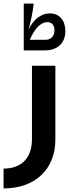

<svg xmlns="http://www.w3.org/2000/svg" viewBox="-70 -867 386 1075"><path d="M209 -792C158 -792 116 -756 90 -702C103 -749 113 -798 119 -847H63V-585H184C252 -585 296 -627 296 -693C296 -752 263 -792 209 -792ZM184 -644H97C119 -697 153 -743 195 -743C221 -743 235 -725 235 -698C235 -665 215 -644 184 -644ZM109 -88C109 17 51 77 -50 77V188C126 188 240 81 240 -85V-499H109Z"/></svg>

Font: Hejaz SemiBold
Style: Regular
Weight: 600
Designer: Bandar Raffah (Arabic) and Santiago Orozco (Latin)
Foundry: Caramella and Typemade
Version: Version 1.010;hotconv 1.0.109;makeotfexe 2.5.65596